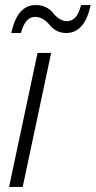

<svg xmlns="http://www.w3.org/2000/svg" viewBox="-20 -742 380 762"><path d="M63 -611Q80 -675 119 -675Q151 -675 177 -643Q203 -611 243 -611Q316 -611 340 -722H302Q292 -686 278.5 -672Q265 -658 246 -658Q217 -658 191 -690Q165 -722 122 -722Q48 -722 25 -611ZM70 0 183 -532H129L16 0Z"/></svg>

Font: Noto Sans UI SemiCondensed Light
Style: Italic
Weight: 300
Width: 4
Designer: Monotype Design Team
Foundry: Monotype Imaging Inc.
Version: 1.001